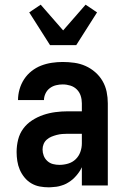

<svg xmlns="http://www.w3.org/2000/svg" viewBox="-20 -793 540 821"><path d="M189 8Q169 8 150 4.5Q131 1 114 -9Q97 -19 84.5 -34.5Q72 -50 64.5 -67.5Q57 -85 54 -104.5Q51 -124 51 -143Q51 -170 57.5 -196Q64 -222 79.5 -243Q95 -264 117.5 -278.5Q140 -293 165 -301.5Q190 -310 216.5 -313.5Q243 -317 269 -317H330V-351Q330 -368 325 -383.5Q320 -399 308.5 -410.5Q297 -422 281 -427Q265 -432 248 -432Q234 -432 219.5 -428.5Q205 -425 193 -416Q181 -407 174.5 -393Q168 -379 168 -365H57Q57 -388 63.5 -411Q70 -434 83 -454Q96 -474 115 -489Q134 -504 156 -512.5Q178 -521 201.5 -524.5Q225 -528 248 -528Q273 -528 298 -524.5Q323 -521 345.5 -511Q368 -501 387 -484.5Q406 -468 418.5 -446.5Q431 -425 436 -400.5Q441 -376 441 -351V0H330V-78Q325 -68 323.5 -65.5Q322 -63 319 -58.5Q316 -54 312.5 -49.5Q309 -45 305.5 -41Q302 -37 298 -33Q294 -29 290 -25.5Q286 -22 281.5 -19Q277 -16 272.5 -13Q268 -10 263 -7.5Q258 -5 253 -3Q248 -1 242.5 0.5Q237 2 232 3.5Q227 5 221.5 5.5Q216 6 210.5 6.5Q205 7 199.5 7.5Q194 8 189 8ZM234 -88Q253 -88 271.5 -93.5Q290 -99 303.5 -112Q317 -125 323.5 -143Q330 -161 330 -180V-221H269Q257 -221 245.5 -220Q234 -219 222.5 -216Q211 -213 200 -208.5Q189 -204 180 -196Q171 -188 166.5 -177Q162 -166 162 -154Q162 -140 167 -127Q172 -114 182.5 -104.5Q193 -95 206.5 -91.5Q220 -88 234 -88ZM194 -600 105 -740 154 -773 250 -663 346 -773 395 -740 306 -600Z"/></svg>

Font: Iosevka Curly
Style: Bold
Weight: 700
Monospace: yes
Designer: Belleve Invis
Foundry: Belleve Invis
Version: Version 22.1.2; ttfautohint (v1.8.4)